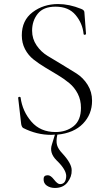

<svg xmlns="http://www.w3.org/2000/svg" viewBox="-20 -656 534 951"><path d="M436 -157Q436 -90 391 -43.5Q346 3 264 11Q257 43 262.5 62.5Q268 82 289 104Q336 155 335 188Q336 219 314.5 247Q293 275 252 275Q229 275 212 263.5Q195 252 196 230Q196 212 217 212Q231 212 248 234Q265 256 277 256Q307 256 308 215Q307 183 260 138Q223 101 237 60L252 11Q246 12 233 12Q162 12 95 -22Q88 -26 85 -41L70 -171Q70 -174 72.5 -175.5Q75 -177 78.5 -176Q82 -175 82 -173Q91 -105 135.5 -53.5Q180 -2 255 -2Q308 -2 344.5 -31Q381 -60 381 -122Q381 -161 365 -192Q349 -223 323 -244.5Q297 -266 266 -284.5Q235 -303 203.5 -322Q172 -341 146 -361.5Q120 -382 104 -412.5Q88 -443 88 -481Q88 -555 141.5 -595.5Q195 -636 268 -636Q323 -636 382 -612Q398 -606 398 -595L406 -489Q406 -486 403 -484.5Q400 -483 397 -484Q394 -485 394 -488Q389 -540 354.5 -581.5Q320 -623 255 -623Q195 -623 167 -588Q139 -553 139 -504Q139 -464 161 -431.5Q183 -399 216 -379Q249 -359 287.5 -336Q326 -313 359 -292Q392 -271 414 -236Q436 -201 436 -157Z"/></svg>

Font: Cormorant Upright Light
Style: Regular
Weight: 300
Designer: Christian Thalmann (Catharsis Fonts)
Foundry: Catharsis Fonts
Version: Version 3.302;PS 003.302;hotconv 1.0.88;makeotf.lib2.5.64775